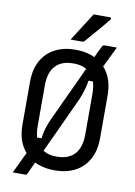

<svg xmlns="http://www.w3.org/2000/svg" viewBox="-108 -1016 815 1160"><g transform="rotate(10 300.0 -436.5)"><path d="M543 -776Q521 -732 500 -688Q479 -644 458 -603L463 -549H394L411 -561Q407 -531 398 -498Q389 -465 374 -429Q346 -370 319 -310.5Q292 -251 264 -191Q236 -131 208 -71Q204 -63 200.5 -54.5Q197 -46 193 -37Q183 -17 175 -1Q167 15 160 30.5Q153 46 145 64Q141 73 138 74.5Q135 76 128 76Q123 76 112.5 76Q102 76 90 76Q78 76 68 76Q58 76 54 76Q66 52 78.5 26Q91 0 102 -24Q113 -48 122 -65L151 -157H193L187 -141Q190 -163 194 -185Q198 -207 206 -230Q214 -253 224 -276Q253 -340 284.5 -406.5Q316 -473 345 -536Q374 -599 397 -649Q401 -655 403.5 -661.5Q406 -668 409 -673Q420 -699 430 -720Q440 -741 448 -757Q454 -770 458 -773Q462 -776 472 -776Q484 -776 495.5 -776Q507 -776 518.5 -776Q530 -776 543 -776ZM300 -720Q370 -720 423.5 -693Q477 -666 507.5 -612.5Q538 -559 538 -479V-221Q538 -141 507.5 -87.5Q477 -34 424 -7Q371 20 301 20Q230 20 176.5 -7Q123 -34 92.5 -87.5Q62 -141 62 -221V-479Q62 -559 92.5 -612.5Q123 -666 176.5 -693Q230 -720 300 -720ZM154 -224Q154 -186 163.5 -154Q173 -122 194 -101Q212 -84 237 -74Q262 -64 300 -64Q350 -64 382.5 -83.5Q415 -103 430.5 -139Q446 -175 446 -224V-476Q446 -502 442 -525Q438 -548 429 -567Q420 -586 406 -599Q388 -617 363 -626.5Q338 -636 300 -636Q250 -636 217.5 -616.5Q185 -597 169.5 -561.5Q154 -526 154 -476ZM370 -949Q395 -949 409 -949Q423 -949 435.5 -949Q448 -949 469 -949Q475 -949 477.5 -944.5Q480 -940 475 -935Q457 -913 443 -896Q429 -879 415.5 -863.5Q402 -848 385.5 -829Q369 -810 346 -783Q344 -780 339.5 -777.5Q335 -775 329 -775Q312 -775 301 -775Q290 -775 280 -775Q270 -775 259 -775Q279 -806 296.5 -834Q314 -862 332.5 -890.5Q351 -919 370 -949Z"/></g></svg>

Font: Recursive Monospace
Style: Regular
Weight: 400
Version: Version 1.047